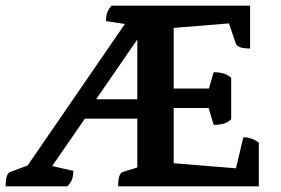

<svg xmlns="http://www.w3.org/2000/svg" viewBox="-29 -661 996 681"><path d="M-9 0Q-9 -45 7 -51L69 -74L414 -576L347 -586Q347 -603 351 -615.5Q355 -628 367 -641H858V-489Q833 -489 821.5 -494Q810 -499 807 -508L783 -578L587 -562V-347H712L729 -405Q746 -405 761.5 -401Q777 -397 791 -385V-238Q777 -225 761 -221.5Q745 -218 729 -218L711 -278H587V-82L808 -64L834 -174Q865 -174 889 -155V0H390Q390 -45 406 -51L458 -67V-240H272L156 -72L231 -55Q231 -38 227 -26Q223 -14 210 0ZM312 -309H458V-521Z"/></svg>

Font: Petrona
Style: Bold
Weight: 700
Designer: Ringo R. Seeber
Foundry: Ringo R. Seeber
Version: Version 2.001; ttfautohint (v1.8.3)